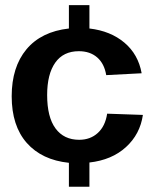

<svg xmlns="http://www.w3.org/2000/svg" viewBox="-20 -708 595 744"><path d="M286.7 -166.3Q330.1 -166.3 359 -192.8Q388 -219.3 395.2 -267.5L533.7 -262.7Q522.9 -188 468.1 -138Q413.3 -88 326.5 -78.3V15.7H247V-77.1Q142.2 -88 83.7 -154.2Q25.3 -220.5 25.3 -334.9Q25.3 -448.2 82.5 -516.9Q139.8 -585.5 247 -597.6V-688H326.5V-597.6Q408.4 -588 462 -542.8Q515.7 -497.6 528.9 -424.1L391.6 -416.9Q384.3 -461.4 356.6 -485.5Q328.9 -509.6 285.5 -509.6Q225.3 -509.6 194 -465.1Q162.7 -420.5 162.7 -339.8Q162.7 -254.2 195.2 -210.2Q227.7 -166.3 286.7 -166.3Z"/></svg>

Font: Ramabhadra
Style: Regular
Weight: 400
Designer: Purushoth Kumar Guthula
Foundry: Andhrapradesh Society for Knowledge Networks
Version: Version 1.0.5; ttfautohint (vUNKNOWN) -l 7 -r 28 -G 50 -x 13